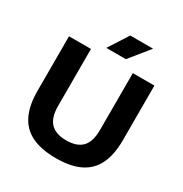

<svg xmlns="http://www.w3.org/2000/svg" viewBox="-213 -1111 1224 1283"><g transform="rotate(30 398.5 -470.0)"><path d="M400 9.5Q284.5 9.5 211.2 -27Q138 -63.5 103.5 -136.5Q69 -209.5 69 -317.5V-740H238.5V-302Q238.5 -211 278.8 -169.5Q319 -128 400 -128Q481.5 -128 521.5 -169.5Q561.5 -211 561.5 -302V-740H728V-317.5Q728 -209.5 693.8 -136.5Q659.5 -63.5 587 -27Q514.5 9.5 400 9.5ZM323.5 -797.5 421 -949H597L474.5 -797.5Z"/></g></svg>

Font: Encode Sans SC SemiExpanded
Style: Bold
Weight: 700
Width: 6
Designer: Multiple Designers
Foundry: Impallari Type
Version: Version 3.002